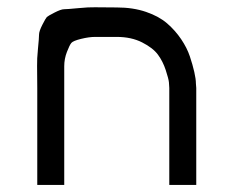

<svg xmlns="http://www.w3.org/2000/svg" viewBox="-20 -521 658 541"><path d="M85 0V-273Q85 -317 84.5 -335.5Q84 -354 87 -384Q90 -414 90 -423.5Q90 -433 99.5 -451.5Q109 -470 112 -473Q115 -476 133.5 -485.5Q152 -495 160.5 -495Q169 -495 200 -498Q231 -501 247.5 -500.5Q264 -500 309 -500Q355 -500 391.5 -487.5Q428 -475 451 -455Q474 -435 490.5 -410.5Q507 -386 515 -362Q523 -338 527.5 -318Q532 -298 532 -286L533 -273V0H457V-273Q457 -279 456 -289Q455 -299 447 -323.5Q439 -348 425 -367Q411 -386 380.5 -401.5Q350 -417 309 -417Q265 -417 248 -417Q231 -417 208.5 -411.5Q186 -406 181 -400Q176 -394 168.5 -374.5Q161 -355 161 -334.5Q161 -314 161 -273V0Z"/></svg>

Font: Hermit Light
Style: Regular
Weight: 300
Designer: Pablo Caro
Version: Version 2.000;PS 002.000;hotconv 1.0.88;makeotf.lib2.5.64775